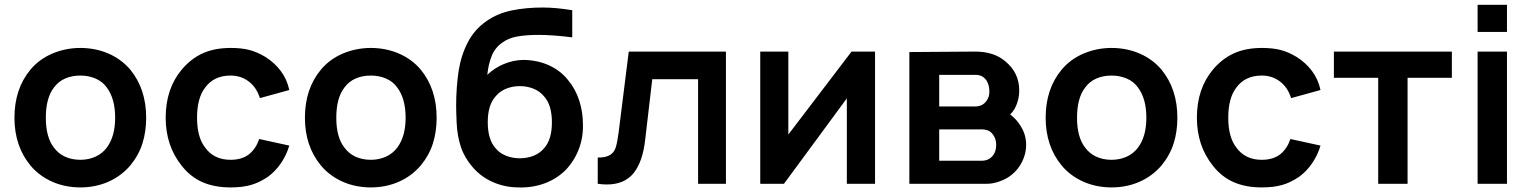

<svg xmlns="http://www.w3.org/2000/svg" viewBox="-20 -782 6516 817"><path d="M109.5 -78Q41.5 -160 41.5 -281Q41.5 -404 109.5 -485.5Q146.5 -530 202.5 -554Q259.5 -578 322 -578Q353.5 -578 383.8 -572Q414 -566 441.2 -554.2Q468.5 -542.5 492 -525.2Q515.5 -508 534.5 -485.5Q602 -403 602 -281Q602 -222 586.2 -172Q570.5 -122 534.5 -78Q495.5 -32.5 440.8 -8.5Q386 15.5 322 15.5Q290.5 15.5 260.2 9.5Q230 3.5 202.8 -8.5Q175.5 -20.5 151.8 -38Q128 -55.5 109.5 -78ZM434.5 -409.5Q416.5 -435 386.5 -447.8Q356.5 -460.5 322 -460.5Q286 -460.5 257 -447.8Q228 -435 209.5 -409.5Q175 -365 175 -281Q175 -198 209.5 -154Q228 -128.5 257 -115.2Q286 -102 322 -102Q356.5 -102 386 -115.2Q415.5 -128.5 434.5 -154Q470 -201.5 470 -281Q470 -362 434.5 -409.5Z M1086 -364.5Q1071.5 -410 1039.5 -434.5Q1006 -460.5 961 -460.5Q890.5 -460.5 853 -409.5Q818.5 -365 818.5 -281Q818.5 -198 853 -154Q890.5 -102 961 -102Q1010.5 -102 1041.5 -127Q1069.5 -150.5 1083 -190.5L1211 -162.5Q1199.5 -123 1175.8 -88Q1152 -53 1120.5 -30Q1102 -17.5 1084 -8.8Q1066 0 1048 5Q1012 15.5 961 15.5Q892 15.5 840.8 -7.2Q789.5 -30 753 -77Q685 -162 685 -281Q685 -404 753 -485.5Q792.5 -532.5 842.8 -555.2Q893 -578 962 -578Q1007.5 -578 1040.5 -569.5Q1074 -561 1108 -540.5Q1147 -516.5 1174 -481Q1201 -445.5 1211 -399Z M1345.5 -78Q1277.5 -160 1277.5 -281Q1277.5 -404 1345.5 -485.5Q1382.5 -530 1438.5 -554Q1495.5 -578 1558 -578Q1589.5 -578 1619.8 -572Q1650 -566 1677.2 -554.2Q1704.5 -542.5 1728 -525.2Q1751.5 -508 1770.5 -485.5Q1838 -403 1838 -281Q1838 -222 1822.2 -172Q1806.5 -122 1770.5 -78Q1731.5 -32.5 1676.8 -8.5Q1622 15.5 1558 15.5Q1526.5 15.5 1496.2 9.5Q1466 3.5 1438.8 -8.5Q1411.5 -20.5 1387.8 -38Q1364 -55.5 1345.5 -78ZM1670.5 -409.5Q1652.5 -435 1622.5 -447.8Q1592.5 -460.5 1558 -460.5Q1522 -460.5 1493 -447.8Q1464 -435 1445.5 -409.5Q1411 -365 1411 -281Q1411 -198 1445.5 -154Q1464 -128.5 1493 -115.2Q1522 -102 1558 -102Q1592.5 -102 1622 -115.2Q1651.5 -128.5 1670.5 -154Q1706 -201.5 1706 -281Q1706 -362 1670.5 -409.5Z M2397 -441.5Q2428.5 -404 2444.5 -354.8Q2460.5 -305.5 2460.5 -253Q2462 -197.5 2443.2 -148Q2424.5 -98.5 2388 -59.5Q2349 -20.5 2296.8 -1.5Q2244.5 17.5 2187 15.5Q2130 15.5 2078.8 -6.5Q2027.5 -28.5 1991 -71Q1956.5 -110.5 1941 -157.2Q1925.5 -204 1923 -261.5Q1922 -285.5 1921.5 -303.2Q1921 -321 1921 -332.5Q1921 -408.5 1931.5 -480Q1942 -547 1970.8 -602.2Q1999.5 -657.5 2050.5 -692.5Q2097 -725 2157 -737.5Q2217 -750 2290 -750Q2319.5 -750 2350.5 -747Q2381.5 -744 2415 -738.5V-623Q2333 -633.5 2271 -633.5Q2219.5 -633.5 2181.5 -626.8Q2143.5 -620 2118 -601Q2087 -580 2072.8 -545.2Q2058.5 -510.5 2053.5 -463.5Q2083.5 -492.5 2123.2 -509.2Q2163 -526 2205.5 -527Q2234 -527 2261.5 -521.5Q2289 -516 2313.5 -505.2Q2338 -494.5 2359.2 -478.5Q2380.5 -462.5 2397 -441.5ZM2089 -372Q2055.5 -335 2055.5 -262.5Q2055.5 -188 2089 -151Q2106.5 -130 2133.5 -119.2Q2160.5 -108.5 2192 -108.5Q2223.5 -108.5 2250.5 -119.2Q2277.5 -130 2295 -151Q2328.5 -188 2328.5 -261.5Q2328.5 -335 2295 -372Q2277.5 -393.5 2250.5 -404.5Q2223.5 -415.5 2192 -415.5Q2160.5 -415.5 2133.5 -404.5Q2106.5 -393.5 2089 -372Z M3069 -562.5V0H2950.5V-445H2755.5L2725.5 -188.5Q2715 -93.5 2676 -45.2Q2637 3 2562 3Q2543 3 2523.5 0V-111.5Q2559 -111.5 2576.5 -123Q2594 -134.5 2600 -154.5Q2606.5 -174.5 2612 -215.5L2655.5 -562.5Z M3703.5 0H3583.5V-363.5L3316 0H3215V-562.5H3334.5V-209.5L3603.5 -562.5H3703.5Z M4129.5 -562.5Q4209 -562.5 4256.5 -522Q4317 -473.5 4317 -397Q4317 -354.5 4296.5 -317.5Q4288 -304 4278.5 -295Q4306 -274.5 4323.5 -245Q4346.5 -208.5 4346.5 -165.5Q4346.5 -129 4329.8 -94.8Q4313 -60.5 4284 -37.5Q4263.5 -21 4234.5 -10.5Q4205 0 4181.5 0H3849.5V-560.5ZM3976.5 -329H4129.5Q4162 -329 4178.5 -354Q4190 -370 4190 -391.5Q4190 -419.5 4178.5 -438.5Q4169 -452 4157.8 -457.8Q4146.5 -463.5 4129.5 -463.5H3976.5ZM3976.5 -98H4156.5Q4189 -98 4206.5 -122Q4219 -139 4219 -165.5Q4219 -190 4206.5 -207.5Q4197.5 -221 4185.5 -226.2Q4173.5 -231.5 4154.5 -231.5H3976.5Z M4497.5 -78Q4429.5 -160 4429.5 -281Q4429.5 -404 4497.5 -485.5Q4534.5 -530 4590.5 -554Q4647.5 -578 4710 -578Q4741.5 -578 4771.8 -572Q4802 -566 4829.2 -554.2Q4856.5 -542.5 4880 -525.2Q4903.5 -508 4922.5 -485.5Q4990 -403 4990 -281Q4990 -222 4974.2 -172Q4958.5 -122 4922.5 -78Q4883.5 -32.5 4828.8 -8.5Q4774 15.5 4710 15.5Q4678.5 15.5 4648.2 9.5Q4618 3.5 4590.8 -8.5Q4563.5 -20.5 4539.8 -38Q4516 -55.5 4497.5 -78ZM4822.5 -409.5Q4804.5 -435 4774.5 -447.8Q4744.5 -460.5 4710 -460.5Q4674 -460.5 4645 -447.8Q4616 -435 4597.5 -409.5Q4563 -365 4563 -281Q4563 -198 4597.5 -154Q4616 -128.5 4645 -115.2Q4674 -102 4710 -102Q4744.5 -102 4774 -115.2Q4803.5 -128.5 4822.5 -154Q4858 -201.5 4858 -281Q4858 -362 4822.5 -409.5Z M5474 -364.5Q5459.5 -410 5427.5 -434.5Q5394 -460.5 5349 -460.5Q5278.5 -460.5 5241 -409.5Q5206.5 -365 5206.5 -281Q5206.5 -198 5241 -154Q5278.5 -102 5349 -102Q5398.5 -102 5429.5 -127Q5457.5 -150.5 5471 -190.5L5599 -162.5Q5587.5 -123 5563.8 -88Q5540 -53 5508.5 -30Q5490 -17.5 5472 -8.8Q5454 0 5436 5Q5400 15.5 5349 15.5Q5280 15.5 5228.8 -7.2Q5177.5 -30 5141 -77Q5073 -162 5073 -281Q5073 -404 5141 -485.5Q5180.5 -532.5 5230.8 -555.2Q5281 -578 5350 -578Q5395.5 -578 5428.5 -569.5Q5462 -561 5496 -540.5Q5535 -516.5 5562 -481Q5589 -445.5 5599 -399Z M6158 -451H5969.5V0H5844.5V-451H5656V-562.5H6158Z M6392.5 -761.5V-646H6267.5V-761.5ZM6392.5 -562.5V0H6267.5V-562.5Z"/></svg>

Font: Russisch Sans
Style: Bold
Weight: 700
Designer: Michael Sharanda (font) & Cristiano Sobral (main changes)
Foundry: Michael Sharanda
Version: Version 2.00;September 8, 2020;FontCreator 13.0.0.2681 64-bi